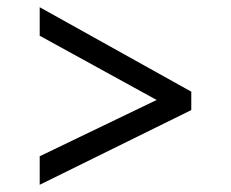

<svg xmlns="http://www.w3.org/2000/svg" viewBox="-20 -628 640 532"><path d="M90 -195 414 -351 90 -529V-608L510 -374V-323L90 -116Z"/></svg>

Font: Noto Sans Mono UI
Style: Regular
Weight: 400
Monospace: yes
Designer: Monotype Design team
Foundry: Monotype Imaging Inc.
Version: Version 1.000